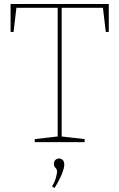

<svg xmlns="http://www.w3.org/2000/svg" viewBox="-20 -712 598 962"><path d="M154 0V-15L276 -29L269 -21V-680L276 -673H55L63 -680L48 -552H33V-692H525V-552H510L495 -680L503 -673H282L289 -680V-21L282 -29L404 -15V0ZM253 230 241 222Q256 196 261 175.5Q266 155 266 148Q266 139 262 134Q258 129 254 124Q250 119 250 109Q250 96 258 89Q266 82 276 82Q286 82 294 89.5Q302 97 302 113Q302 130 289.5 161Q277 192 253 230Z"/></svg>

Font: Bitter Thin
Style: Regular
Weight: 100
Designer: Sol Matas, and Bitter project Authors
Foundry: Sol Matas
Version: Version 2.002